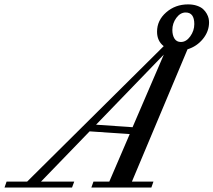

<svg xmlns="http://www.w3.org/2000/svg" viewBox="-89 -838 954 858"><path d="M-68.8 0 -59.6 -26.4H32.2L642.6 -631.8Q612.8 -654.8 612.8 -696.3Q612.8 -747.1 653.6 -782.7Q694.3 -818.4 751.5 -818.4Q773.9 -818.4 791.5 -812.3Q809.1 -806.2 818.8 -797.1Q828.6 -788.1 835 -776.6Q841.3 -765.1 843.3 -755.6Q845.2 -746.1 845.2 -737.8Q845.2 -697.8 817.9 -664.1Q790.5 -630.4 749 -617.7L500.5 -26.4H596.7L587.4 0H319.3L328.6 -26.4H399.4L490.7 -238.8L311.5 -251L94.2 -26.4H242.7L232.9 0ZM719.2 -650.4Q743.2 -650.4 761.2 -675.5Q779.3 -700.7 779.3 -730.5Q779.3 -782.2 740.7 -782.2Q716.8 -782.2 699 -758.1Q681.2 -733.9 681.2 -704.1Q681.2 -680.7 690.7 -665.5Q700.2 -650.4 719.2 -650.4ZM340.3 -280.8 503.4 -269.5 643.1 -594.2Z"/></svg>

Font: Elstob Medium
Style: Italic
Weight: 500
Italic angle: -20°
Designer: Peter S. Baker
Version: Version 1.015